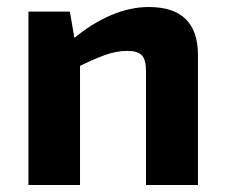

<svg xmlns="http://www.w3.org/2000/svg" viewBox="-20 -527 641 547"><path d="M404 -507Q544 -507 544 -370V0H396V-324Q396 -357 384 -369.5Q372 -382 343 -382Q311 -382 277 -369.5Q243 -357 193 -332L186 -414Q239 -459 294.5 -483Q350 -507 404 -507ZM179 -494 196 -396 208 -383V0H61V-494Z"/></svg>

Font: Exo 2
Style: Bold
Weight: 700
Designer: Natanael Gama
Foundry: Natanael Gama
Version: Version 2.010